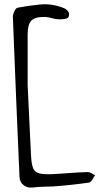

<svg xmlns="http://www.w3.org/2000/svg" viewBox="-20 -747 494 896"><path d="M133 128Q108 131 90 117Q72 103 71 78Q63 -109 55 -295.5Q47 -482 40 -669Q40 -680 47.5 -695Q55 -710 62 -711Q114 -721 166.5 -726Q219 -731 271 -712Q289 -706 297.5 -694.5Q306 -683 300 -668Q297 -661 280.5 -658.5Q264 -656 252 -657Q237 -658 221.5 -662.5Q206 -667 191 -668Q144 -669 126.5 -651Q109 -633 109 -586V-350Q114 -248 117.5 -170Q121 -92 125 -18Q127 19 134.5 37.5Q142 56 161.5 61.5Q181 67 218 66Q260 64 303.5 60.5Q347 57 390 56Q398 56 407 61.5Q416 67 424 71Q417 80 410.5 91.5Q404 103 396 105Q312 117 228 123Q204 124 180 124.5Q156 125 133 128Z"/></svg>

Font: Mynerve
Style: Regular
Weight: 400
Designer: Carolina Short
Foundry: Carolina Short
Version: Version 1.000; ttfautohint (v1.8.4.7-5d5b)